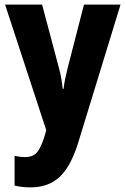

<svg xmlns="http://www.w3.org/2000/svg" viewBox="-20 -570 542 830"><path d="M2 -550H162L234 -279Q241 -255 245 -230.5Q249 -206 251 -186H255Q257 -206 261.5 -228Q266 -250 273 -278L343 -550H501L318 47Q286 150 237.5 195Q189 240 112 240Q92 240 75 238Q58 236 43 232V103Q53 106 64.5 107.5Q76 109 88 109Q123 109 140.5 88Q158 67 174 14L180 -7Z"/></svg>

Font: Noto Sans Condensed ExtraBold
Style: Regular
Weight: 800
Width: 3
Designer: Monotype Design Team
Foundry: Monotype Imaging Inc.
Version: Version 2.013; ttfautohint (v1.8.4.7-5d5b)